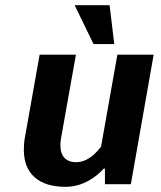

<svg xmlns="http://www.w3.org/2000/svg" viewBox="-20 -711 620 741"><path d="M72 -133Q72 -159 76 -180L133 -500H273L216 -180Q213 -164 213 -151Q213 -118 229 -101.5Q245 -85 274 -85Q309 -85 343 -115Q358 -129 370 -145L433 -500H573L485 0H385V-60H380Q360 -38 340 -25Q290 10 233 10Q155 10 113.5 -27Q72 -64 72 -133ZM341 -541 268 -691H403L421 -541Z"/></svg>

Font: Scada
Style: Bold Italic
Weight: 700
Italic angle: -10°
Version: Version 4.000